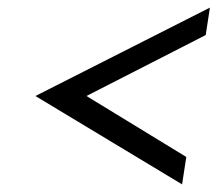

<svg xmlns="http://www.w3.org/2000/svg" viewBox="-20 -534 571 504"><path d="M73 -282 458 -50 469 -122 207 -282 520 -442 531 -514Z"/></svg>

Font: Charger Sport
Style: Obl
Weight: 400
Designer: Jasper
Foundry: Cannot Into Space Fonts
Version: Version 1.1